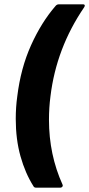

<svg xmlns="http://www.w3.org/2000/svg" viewBox="-20 -779 413 890"><path d="M135 84Q97 24 75 -54.5Q53 -133 53 -228Q53 -282 60 -332Q76 -463 124 -569.5Q172 -676 238 -752Q244 -759 253 -759H364Q373 -759 373 -753Q373 -750 370 -745Q241 -556 214 -333Q207 -280 207 -224Q207 -62 270 77L271 81Q271 85 267.5 88Q264 91 259 91H148Q138 91 135 84Z"/></svg>

Font: Barlow
Style: Bold Italic
Weight: 700
Italic angle: -7°
Designer: Jeremy Tribby
Foundry: Tribby Type
Version: Version 1.422